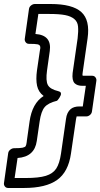

<svg xmlns="http://www.w3.org/2000/svg" viewBox="-36 -789 502 960"><path d="M-16.1 126 4.9 -22.9Q6.3 -33.7 15.6 -40.8Q24.9 -47.9 34.2 -47.9Q64.5 -47.9 76.9 -50.5Q89.4 -53.2 92.5 -58.6Q95.7 -64 97.7 -79.1Q98.1 -82.5 98.1 -84L111.8 -181.2Q124.5 -272.5 182.1 -309.1Q156.2 -328.6 149.4 -360.1Q142.6 -391.6 148.9 -437L163.1 -534.2Q167 -549.3 164.8 -557.1Q162.6 -564.9 151.9 -567.4Q141.1 -569.8 108.9 -569.8Q98.1 -569.8 92.3 -577.9Q86.4 -585.9 87.9 -595.2L108.9 -744.1Q110.4 -754.9 119.6 -762Q128.9 -769 138.2 -769H216.8Q326.2 -769 370.6 -728.8Q415 -688.5 401.9 -597.2L377 -423.8Q375.5 -412.6 377 -411.1Q377.9 -410.2 382.8 -410.2H424.8Q435.5 -410.2 441.4 -402.1Q447.3 -394 445.8 -384.8L423.8 -231.9Q422.4 -221.2 413.8 -214.1Q405.3 -207 396 -207H354H347.2Q346.2 -205.1 344.2 -193.8L318.8 -21Q305.7 70.8 249.5 110.8Q193.4 150.9 84 150.9H4.9Q-5.9 150.9 -11.7 143.1Q-17.6 135.3 -16.1 126ZM37.1 101.1H90.8Q158.2 101.1 193.4 90.1Q228.5 79.1 245.1 54Q261.7 28.8 269 -21L293.9 -193.8Q297.9 -227.5 317.9 -244.1Q334 -256.8 360.8 -256.8H377.9L393.1 -359.9H376Q350.1 -359.9 336.9 -373Q323.2 -387.7 327.1 -423.8L352.1 -597.2Q356.4 -632.8 354.2 -656.5Q352.1 -680.2 335.2 -694.1Q318.4 -708 289.3 -713.6Q260.3 -719.2 210 -719.2H155.8L141.1 -619.1Q223.6 -613.3 212.9 -534.2L199.2 -437Q191.9 -384.8 203.4 -363.8Q214.8 -342.8 255.9 -333Q265.1 -331.1 267.8 -325.4Q270.5 -319.8 267.8 -313.2Q265.1 -306.6 261 -300Q256.8 -293.5 252.9 -289.1L249 -285.2Q205.1 -274.4 187.3 -253.4Q169.4 -232.4 162.1 -181.2L147.9 -84Q136.7 -4.9 51.8 1Z"/></svg>

Font: Trueno ExtraBold Outline
Style: Italic
Weight: 800
Width: 6
Designer: Julieta Ulanovsky
Foundry: Julieta Ulanovsky
Version: Version 3.001b | FøM Fix